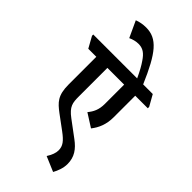

<svg xmlns="http://www.w3.org/2000/svg" viewBox="-365 -964 1200 1200"><g transform="rotate(45 234.5 -364.0)"><path d="M356 -199C386 -237 407 -284 407 -348V-539H518V-551L477 -624H392C308 -820 252 -889 154 -889C125 -889 100 -884 76 -875L126 -767C147 -777 171 -783 192 -783C231 -783 256 -766 284 -724C302 -698 317 -671 339 -624H-49V-613L-8 -539H63V-294C63 -197 95 -168 149 -127L241 -59C291 -22 310 3 310 41C310 64 301 89 282 119L381 161C396 134 410 99 410 62C410 0 380 -41 330 -78L224 -157C165 -201 161 -230 161 -287V-539H309V-368C309 -317 293 -285 268 -255Z"/></g></svg>

Font: Noto Serif Devanagari Condensed SemiBold
Style: Regular
Weight: 600
Width: 3
Designer: Universal Thirst, Indian Type Foundry and the Monotype Design Team
Foundry: Monotype Imaging Inc.
Version: Version 2.004